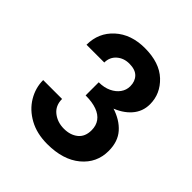

<svg xmlns="http://www.w3.org/2000/svg" viewBox="-131 -794 611 611"><g transform="rotate(45 174.0 -489.0)"><path d="M150 -484Q197 -484 234.5 -497Q272 -510 293.5 -534.5Q315 -559 315 -592Q315 -639 279 -673Q243 -707 177 -707Q115 -707 76.5 -672Q38 -637 38 -583H118Q118 -607 135 -622Q152 -637 177 -637Q204 -637 217 -623.5Q230 -610 230 -588Q230 -571 220 -557Q210 -543 192 -534.5Q174 -526 150 -526ZM173 -271Q244 -271 285.5 -305.5Q327 -340 327 -394Q327 -436 304 -462Q281 -488 241 -500.5Q201 -513 150 -513V-467Q180 -467 200.5 -459.5Q221 -452 231.5 -437.5Q242 -423 242 -402Q242 -373 223.5 -358Q205 -343 176 -343Q147 -343 126 -359.5Q105 -376 105 -406H20Q20 -371 38.5 -340Q57 -309 91.5 -290Q126 -271 173 -271Z"/></g></svg>

Font: Jost SemiBold
Style: Regular
Weight: 600
Version: Version 3.710